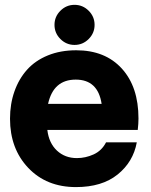

<svg xmlns="http://www.w3.org/2000/svg" viewBox="-20 -761 620 786"><path d="M343 -601.3Q318.8 -577.1 285.2 -577.1Q251.5 -577.1 227.3 -601.3Q203.1 -625.5 203.1 -659.2Q203.1 -692.9 227.3 -717Q251.5 -741.2 285.2 -741.2Q318.8 -741.2 343 -717Q367.2 -692.9 367.2 -659.2Q367.2 -625.5 343 -601.3ZM546.9 -275.9Q546.9 -254.9 543.9 -229H173.8Q180.2 -175.3 213.1 -144.5Q246.1 -113.8 294.9 -113.8Q330.1 -113.8 363.3 -128.9Q396.5 -144 414.1 -178.2H540Q525.4 -98.1 461.4 -46.6Q397.5 4.9 291 4.9Q170.4 4.9 95.7 -73.7Q21 -152.3 21 -274.9Q21 -335.4 39.1 -386.7Q57.1 -438 90.8 -475.6Q124.5 -513.2 176 -534.2Q227.5 -555.2 292 -555.2Q410.6 -555.2 478.8 -480.2Q546.9 -405.3 546.9 -275.9ZM290 -435.1Q198.7 -435.1 176.8 -335.9H396Q380.9 -435.1 290 -435.1Z"/></svg>

Font: Oakes Grotesk Bold
Style: Regular
Weight: 700
Designer: Samuel Oakes
Foundry: Samuel Oakes
Version: Version 1.000;PS 001.000;hotconv 1.0.88;makeotf.lib2.5.64775